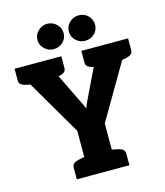

<svg xmlns="http://www.w3.org/2000/svg" viewBox="-134 -1038 980 1139"><g transform="rotate(-15 356.5 -468.5)"><path d="M272 0V-277L8 -729H157Q179 -729 192.5 -718.5Q206 -708 213 -692L316 -480Q328 -455 339 -433.5Q350 -412 358 -391Q363 -407 373.5 -429Q384 -451 398 -480L500 -692Q507 -706 522 -717.5Q537 -729 555 -729H705L441 -277V0ZM155 -666V-729H229V-666ZM485 -666V-729H559V-666ZM105 -729 91 -611 47 -620Q29 -624 18.5 -632.5Q8 -641 8 -658V-729ZM295 -729V-658Q295 -641 284.5 -632.5Q274 -624 256 -620L212 -611L198 -729ZM515 -729 501 -611 457 -620Q439 -624 428.5 -632.5Q418 -641 418 -658V-729ZM705 -729V-658Q705 -641 694.5 -632.5Q684 -624 666 -620L622 -611L608 -729ZM195 0V-71Q195 -88 205.5 -96.5Q216 -105 234 -109L278 -118L292 0ZM421 0 435 -118 479 -109Q497 -105 507.5 -96.5Q518 -88 518 -71V0ZM344 -858Q344 -826 320 -803.5Q296 -781 262 -781Q231 -781 207 -804Q183 -827 183 -858Q183 -890 207 -913.5Q231 -937 262 -937Q296 -937 320 -914Q344 -891 344 -858ZM537 -858Q537 -826 514 -803.5Q491 -781 456 -781Q424 -781 400 -803.5Q376 -826 376 -858Q376 -891 400 -914Q424 -937 456 -937Q491 -937 514 -914Q537 -891 537 -858Z"/></g></svg>

Font: Aleo Black
Style: Regular
Weight: 900
Designer: Alessio Laiso
Foundry: Alessio Laiso
Version: Version 2.001;gftools[0.9.29]